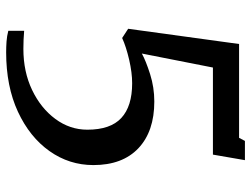

<svg xmlns="http://www.w3.org/2000/svg" viewBox="-116 -686 816 624"><g transform="rotate(90 292.0 -374.0)"><path d="M80 -44.5Q109 -42 139 -42Q213 -42 272.2 -70.2Q331.5 -98.5 366.5 -145.8Q401.5 -193 401.5 -250Q401.5 -325 363.5 -360.2Q325.5 -395.5 250.5 -395.5Q216.5 -395.5 174.2 -385.8Q132 -376 103.5 -363L73.5 -382.5L123 -743H428L438 -762H500.5L482.5 -658H199.5L154 -427Q177.5 -440 220.8 -453.8Q264 -467.5 310 -467.5Q407 -467.5 461.8 -415.8Q516.5 -364 516.5 -269.5Q516.5 -191 471 -126.8Q425.5 -62.5 343 -24.2Q260.5 14 150 14Q133.5 14 115.2 12.8Q97 11.5 80 7Z"/></g></svg>

Font: Merriweather
Style: Regular
Weight: 400
Designer: Eben Sorkin
Foundry: Eben Sorkin
Version: Version 2.100; ttfautohint (v1.7.19-72a1) -l 8 -r 50 -G 200 